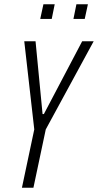

<svg xmlns="http://www.w3.org/2000/svg" viewBox="-20 -882 460 902"><path d="M83 0 141 -274 94 -688H147L180 -346H186L366 -688H420L195 -274L137 0ZM325 -793 339 -862H393L378 -793ZM169 -793 184 -862H237L223 -793Z"/></svg>

Font: Saira ExtraCondensed Light
Style: Italic
Weight: 300
Width: 2
Italic angle: -12°
Designer: Hector Gatti with collaboration of the Omnibus-Type team
Foundry: Omnibus-Type
Version: Version 1.101